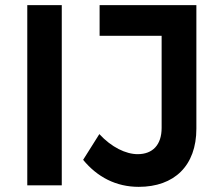

<svg xmlns="http://www.w3.org/2000/svg" viewBox="-20 -720 855 746"><path d="M220 -700H86V0H220ZM743 -220V-700H367V-581H608V-223C608 -157 573 -121 515 -121C469 -121 413 -148 366 -199L303 -99C358 -32 431 6 519 6C657 6 743 -76 743 -220Z"/></svg>

Font: Montserrat_SPRD_medium Medium
Style: Regular
Weight: 400
Designer: Julieta Ulanovsky edited by Nelly Hempel
Foundry: Julieta Ulanovsky
Version: Version 4.000;PS 004.000;hotconv 1.0.88;makeotf.lib2.5.64775